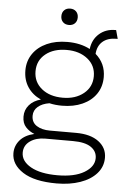

<svg xmlns="http://www.w3.org/2000/svg" viewBox="-60 -723 634 981"><g transform="rotate(5 257.5 -233.0)"><path d="M345 -51Q419 -51 461 -19.5Q503 12 503 63Q503 109 472.5 143.5Q442 178 388.5 196.5Q335 215 268 215Q154 215 94.5 176.5Q35 138 35 80Q35 42 60 13Q85 -16 133 -27Q107 -37 88.5 -57Q70 -77 70 -111Q70 -145 91.5 -170Q113 -195 151 -205Q107 -225 83 -261.5Q59 -298 59 -347Q59 -395 84.5 -432Q110 -469 155.5 -489.5Q201 -510 261 -510Q328 -510 377 -484Q383 -533 416.5 -562.5Q450 -592 499 -592H503L515 -548H510Q464 -548 438 -525.5Q412 -503 409 -462Q461 -417 461 -347Q461 -298 436 -261Q411 -224 365.5 -203.5Q320 -183 261 -183Q226 -183 196 -190Q159 -184 137.5 -165.5Q116 -147 116 -119Q116 -85 142.5 -68Q169 -51 210 -51ZM261 -469Q194 -469 152.5 -435.5Q111 -402 111 -347Q111 -292 152.5 -258Q194 -224 261 -224Q326 -224 368 -258Q410 -292 410 -347Q410 -402 368 -435.5Q326 -469 261 -469ZM268 173Q356 173 406 143Q456 113 456 69Q456 34 425.5 13Q395 -8 333 -8H191Q144 -8 113 14Q82 36 82 73Q82 117 131.5 145Q181 173 268 173ZM260 -681Q279 -681 290.5 -669.5Q302 -658 302 -639Q302 -620 290.5 -608.5Q279 -597 260 -597Q241 -597 229.5 -608.5Q218 -620 218 -639Q218 -658 229.5 -669.5Q241 -681 260 -681Z"/></g></svg>

Font: Work Sans Light
Style: Regular
Weight: 300
Designer: Wei Huang
Foundry: Wei Huang
Version: Version 2.012; ttfautohint (v1.8.3)